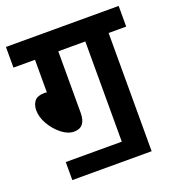

<svg xmlns="http://www.w3.org/2000/svg" viewBox="-118 -716 749 821"><g transform="rotate(-20 256.5 -306.0)"><path d="M72 -72H327V-528H204V-248Q204 -182 151 -182Q123 -182 95 -204Q67 -226 48 -258.5Q29 -291 29 -323Q29 -348 42 -364.5Q55 -381 92 -381L98 -379V-528H0V-622H513V-528H433V10H72Z"/></g></svg>

Font: Noto Sans Devanagari Condensed SemiBold
Style: Regular
Weight: 600
Width: 3
Designer: Jelle Bosma - Monotype Design Team
Foundry: Monotype Imaging Inc.
Version: Version 2.004; ttfautohint (v1.8.4.7-5d5b)